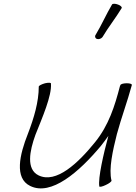

<svg xmlns="http://www.w3.org/2000/svg" viewBox="-20 -994 734 1040"><path d="M535 -793C567 -847 607 -897 639 -950C642 -955 634 -964 620 -969C605 -975 591 -975 587 -970C555 -916 531 -860 499 -807C492 -798 495 -787 505 -783C515 -780 528 -784 535 -793ZM190 -525C190 -442 164 -355 131 -269C86 -156 57 -29 143 13C257 70 409 -63 526 -203C540 -221 554 -239 567 -258C541 -162 510 -28 518 16C519 20 535 17 553 8C571 0 585 -11 584 -16C568 -78 591 -180 613 -267C637 -356 670 -444 694 -533C696 -539 684 -543 667 -543C649 -543 634 -539 632 -533C631 -530 630 -528 629 -525C602 -421 569 -315 495 -224C403 -110 284 2 189 -44C121 -77 140 -176 172 -264C209 -357 261 -475 256 -541C257 -547 242 -547 224 -543C206 -538 190 -530 190 -525Z"/></svg>

Font: Nupuram ExtraLight Oblique
Style: Regular
Weight: 200
Designer: Santhosh Thottingal (santhosh.thottingal@gmail.com)
Foundry: SMC
Version: Version 1.000